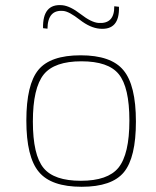

<svg xmlns="http://www.w3.org/2000/svg" viewBox="-20 -704 597 736"><path d="M145 -596Q143 -691 219 -684Q249 -681 289 -650Q330 -618 358 -616Q419 -612 418 -680L436 -678Q439 -587 362 -594Q326 -597 286 -628Q245 -660 223 -662Q163 -668 162 -594ZM453 -435Q501 -378 501 -238Q501 -100 455 -44Q409 12 293 12Q176 12 129 -45Q81 -102 81 -242Q81 -380 127 -436Q173 -492 289 -492Q406 -492 453 -435ZM148 -419Q106 -367 106 -238Q106 -110 147 -60Q187 -11 290 -11Q393 -11 434 -61Q476 -113 476 -242Q476 -370 435 -420Q395 -469 292 -469Q189 -469 148 -419Z"/></svg>

Font: Taylor Sans Thin
Style: Regular
Weight: 100
Italic angle: -8°
Designer: Natanael Gama
Version: Version 1.001 September 8, 2015